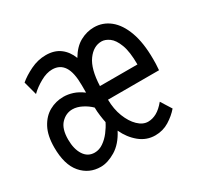

<svg xmlns="http://www.w3.org/2000/svg" viewBox="-120 -668 856 826"><g transform="rotate(-30 308.0 -255.5)"><path d="M161.2 12Q103.4 12 65.9 -31.3Q28.5 -74.6 28.5 -160.2Q28.5 -218.8 48.4 -256.3Q68.4 -293.9 100.7 -311.8Q133 -329.8 170.8 -329.8Q193.5 -329.8 216.9 -322.3Q240.2 -314.9 265 -296.5V-333.2Q265 -396.2 245.6 -426Q226.2 -455.8 188 -455.8Q159.9 -455.8 128.8 -438.2Q97.6 -420.8 75.5 -399L57.5 -466.2Q81.5 -486.8 118.5 -504.9Q155.5 -523 195.2 -523Q237.2 -523 265.1 -502.2Q293 -481.5 307.2 -444.5Q332 -486.8 365.2 -504.9Q398.4 -523 434 -523Q478.1 -523 512.8 -495.2Q547.4 -467.4 567.3 -412.7Q587.2 -358 587.2 -277.2Q587.2 -266.4 586.9 -252.9Q586.5 -239.5 585 -223H331.5Q332 -176.1 346.9 -137.9Q361.9 -99.6 385.2 -77.1Q408.5 -54.5 434.5 -54.5Q456.1 -54.5 477.3 -66.1Q498.5 -77.8 520 -104L553.2 -51.2Q532.2 -26.5 501.1 -7.2Q469.9 12 432 12Q388.8 12 354.7 -15.9Q320.6 -43.9 300.8 -87Q273.8 -34.9 234.7 -11.4Q195.6 12 161.2 12ZM169 -54.2Q191.5 -54.2 211.8 -68.2Q232.1 -82.1 248.1 -103.1Q264.1 -124 274.2 -144.8Q271.1 -158.5 268.1 -180.8Q265 -203 265 -222.2Q248.1 -239.1 224.2 -251.4Q200.2 -263.8 177.5 -263.8Q145.5 -263.8 121.4 -238.7Q97.2 -213.6 97.2 -160Q97.2 -112.8 116.1 -83.5Q134.9 -54.2 169 -54.2ZM330.8 -291H517Q517 -354.5 503.4 -390.1Q489.8 -425.8 470.1 -440Q450.4 -454.2 432 -454.2Q392.1 -454.2 363.1 -414.2Q334.1 -374.2 330.8 -291Z"/></g></svg>

Font: Overpass Mono Light
Style: Regular
Weight: 300
Monospace: yes
Designer: Delve Withrington, Dave Bailey
Foundry: Delve Fonts LLC
Version: Version 4.000